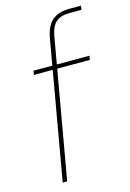

<svg xmlns="http://www.w3.org/2000/svg" viewBox="-112 -776 562 832"><g transform="rotate(-15 169.0 -360.0)"><path d="M63 0 172 -623Q178 -653 190.5 -674.5Q203 -696 226.5 -708Q250 -720 287 -720H338L335 -702H282Q242 -702 221 -684Q200 -666 192 -622L83 0ZM63 -483 66 -501H317L314 -483Z"/></g></svg>

Font: DM Sans 17pt Thin
Style: Italic
Weight: 250
Italic angle: -10°
Version: Version 4.004;gftools[0.9.30]